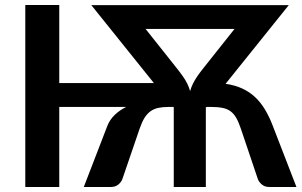

<svg xmlns="http://www.w3.org/2000/svg" viewBox="-20 -743 1202 763"><path d="M1158 0H1049.5Q1032.5 0 1021 -9.5Q1009.5 -19 1005 -30.5L937 -232Q928.5 -257.5 919 -274.2Q909.5 -291 896.2 -300.8Q883 -310.5 864.5 -314.2Q846 -318 819 -318H803L802.5 -317.5H798V0H670.5V-317.5H668.5L668 -318H649.5Q626 -318 608.8 -314.2Q591.5 -310.5 578 -300.8Q564.5 -291 554.2 -274.5Q544 -258 535 -232L466 -30.5Q461.5 -19 450 -9.5Q438.5 0 421.5 0H313L406.5 -242.5Q416 -267 435.5 -286Q455 -305 481.5 -318H215.5V0H80.5V-723H215.5V-413H591.5L343 -722.5H1127.5L876.5 -410Q914 -404.5 942.8 -391.2Q971.5 -378 994 -356.8Q1016.5 -335.5 1033.5 -307Q1050.5 -278.5 1064 -243ZM659 -501.5Q673.5 -483 685.5 -468Q697.5 -453 707.2 -439Q717 -425 724 -411Q731 -397 735.5 -381Q740 -397 747 -411Q754 -425 763.5 -439Q773 -453 785 -468Q797 -483 811.5 -501.5L912 -628H558.5Z"/></svg>

Font: Lato
Style: Bold
Weight: 700
Designer: Lukasz Dziedzic with Adam Twardoch and Botio Nikoltchev
Foundry: tyPoland Lukasz Dziedzic
Version: Version 2.010; 2014-09-01; http://www.latofonts.com/; ttfaut